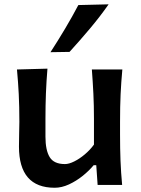

<svg xmlns="http://www.w3.org/2000/svg" viewBox="-20 -862 655 895"><path d="M234.9 13.2Q68.4 13.2 68.4 -178.7Q68.4 -213.9 69.3 -240.5Q70.3 -267.1 70.3 -293.9Q70.3 -366.7 67.4 -423.1Q64.5 -479.5 59.1 -538.1L201.2 -542Q196.3 -483.4 194.1 -427Q191.9 -370.6 191.9 -308.6V-225.1Q191.9 -161.6 211.7 -129.4Q231.4 -97.2 282.7 -97.2Q301.3 -97.2 325.9 -109.4Q350.6 -121.6 375.2 -142.3Q399.9 -163.1 418 -188V-308.6Q418 -370.6 415.3 -425Q412.6 -479.5 408.2 -538.1H550.3Q544.9 -479.5 542.2 -423.1Q539.6 -366.7 539.6 -293.9V-235.4Q539.6 -168.5 541.7 -113.5Q543.9 -58.6 549.3 0H435.1L428.7 -91.8H416.5Q395.5 -66.4 365.5 -42.2Q335.4 -18.1 301.5 -2.4Q267.6 13.2 234.9 13.2ZM215.3 -618.7Q251 -673.8 283.7 -728.8Q316.4 -783.7 345.2 -838.4L486.3 -841.8Q446.3 -784.7 399.9 -729.5Q353.5 -674.3 304.2 -620.1Z"/></svg>

Font: Pinar DS1 SemiBold
Style: Regular
Weight: 600
Designer: Amin Abedi
Version: Version 3.000